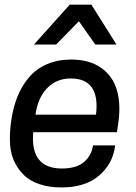

<svg xmlns="http://www.w3.org/2000/svg" viewBox="-20 -800 588 832"><path d="M223.1 -606.9H127L282.2 -779.8H376L484.9 -606.9H393.1L321.8 -708ZM486.8 -227.1H124Q110.4 -69.8 248 -69.8Q311 -69.8 344 -97.9Q377 -126 382.8 -169.9H479L478 -163.1Q467.3 -87.9 407.7 -37.8Q348.1 12.2 246.1 12.2Q193.4 12.2 152.3 -1.5Q111.3 -15.1 85.4 -39.6Q59.6 -64 43.2 -97.7Q26.9 -131.3 23.9 -171.1Q21 -210.9 25.9 -255.9L28.8 -277.8Q37.1 -335.9 56.4 -383.1Q75.7 -430.2 106.9 -466.3Q138.2 -502.4 184.3 -522.2Q230.5 -542 288.1 -542Q367.7 -542 418.2 -506.1Q468.8 -470.2 486.3 -410.2Q503.9 -350.1 493.2 -271ZM286.1 -460Q225.1 -460 184.3 -418Q143.6 -376 133.8 -303.2H396Q415 -460 286.1 -460Z"/></svg>

Font: Cooper Hewitt
Style: Medium Italic
Weight: 708
Designer: Village Type and Design LLC
Foundry: Cooper Hewitt Smithsonian Design Museum
Version: 1.000